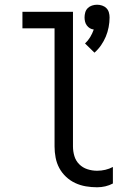

<svg xmlns="http://www.w3.org/2000/svg" viewBox="-20 -785 540 813"><path d="M380 -562 340 -601Q353 -613 362 -628Q371 -643 377 -660Q368 -661 360.5 -665.5Q353 -670 347.5 -677.5Q342 -685 340 -694Q338 -703 338 -711Q338 -722 341 -732.5Q344 -743 351.5 -750.5Q359 -758 369.5 -761.5Q380 -765 391 -765Q402 -765 412.5 -761.5Q423 -758 430.5 -750.5Q438 -743 441 -732.5Q444 -722 444 -711Q444 -691 440 -670Q436 -649 428 -630Q420 -611 408 -593.5Q396 -576 380 -562ZM391 8Q367 8 343.5 4Q320 0 298.5 -10Q277 -20 259.5 -36.5Q242 -53 231 -73.5Q220 -94 215.5 -117.5Q211 -141 211 -165V-665H75V-735H289V-165Q289 -144 295 -124Q301 -104 315.5 -89.5Q330 -75 350 -68.5Q370 -62 391 -62Q409 -62 426 -66Q443 -70 458 -78V-8Q443 0 426 4Q409 8 391 8Z"/></svg>

Font: Iosevka Gothic
Style: Regular
Weight: 400
Monospace: yes
Designer: Belleve Invis
Foundry: Belleve Invis
Version: Version 15.5.1; ttfautohint (v1.8.4)